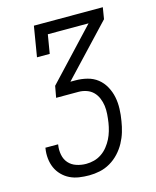

<svg xmlns="http://www.w3.org/2000/svg" viewBox="-111 -812 722 888"><g transform="rotate(-15 250.0 -367.5)"><path d="M206 0Q181 0 157.5 -3.5Q134 -7 113.5 -17Q93 -27 77 -43.5Q61 -60 52 -80.5Q43 -101 40.5 -125Q38 -149 42 -173Q42 -174 42 -174.5Q42 -175 42 -176H103Q103 -175 103 -175Q103 -175 103 -174Q99 -150 103.5 -126.5Q108 -103 122.5 -86.5Q137 -70 159.5 -62.5Q182 -55 206 -55Q225 -55 244 -60Q263 -65 280 -76.5Q297 -88 310 -104.5Q323 -121 331.5 -138Q340 -155 345.5 -174Q351 -193 354 -212Q357 -232 358.5 -252.5Q360 -273 357.5 -292Q355 -311 347.5 -329Q340 -347 327 -360Q314 -373 295.5 -379.5Q277 -386 257 -386H150L160 -441L384 -680H189L174 -590H113L137 -735H467L458 -680L233 -441H257Q286 -441 313.5 -434Q341 -427 362 -410.5Q383 -394 396.5 -369.5Q410 -345 415.5 -318Q421 -291 420 -261.5Q419 -232 414 -204Q410 -178 402.5 -153Q395 -128 382 -104Q369 -80 350 -59.5Q331 -39 307 -25Q283 -11 257 -5.5Q231 0 206 0Z"/></g></svg>

Font: Iosevka Curly Slab LtObl
Style: Regular
Weight: 300
Italic angle: -9°
Monospace: yes
Designer: Belleve Invis
Foundry: Belleve Invis
Version: Version 11.0.0; ttfautohint (v1.8.3)